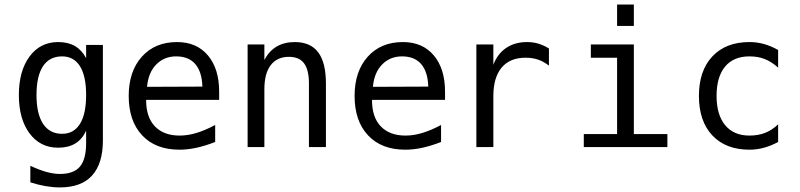

<svg xmlns="http://www.w3.org/2000/svg" viewBox="-20 -651 3540 850"><path d="M361.3 -230.5Q361.3 -314.5 334 -357.9Q306.6 -401.4 254.9 -401.4Q199.2 -401.4 170.4 -357.9Q141.6 -314.5 141.6 -230.5Q141.6 -146.5 170.9 -102.5Q200.2 -58.6 254.9 -58.6Q306.6 -58.6 334 -102.5Q361.3 -146.5 361.3 -230.5ZM435.5 -29.3Q435.5 73.2 387.7 126Q339.8 178.7 245.1 178.7Q214.8 178.7 181.2 172.9Q147.5 167 114.3 156.2V83Q154.3 101.6 186.5 110.4Q218.8 119.1 245.1 119.1Q306.6 119.1 334 86.4Q361.3 53.7 361.3 -17.6V-72.3Q343.8 -34.2 313 -15.6Q282.2 2.9 237.3 2.9Q158.2 2.9 110.8 -60.5Q63.5 -124 63.5 -230.5Q63.5 -336.9 110.8 -400.9Q158.2 -464.8 237.3 -464.8Q281.2 -464.8 311.5 -447.3Q341.8 -429.7 361.3 -393.6V-452.1H435.5Z M950.2 -245.1V-209H627V-207Q627 -131.8 666 -91.3Q705.1 -50.8 775.4 -50.8Q811.5 -50.8 850.1 -62.5Q888.7 -74.2 932.6 -97.7V-22.5Q890.6 -5.9 851.1 2.9Q811.5 11.7 774.4 11.7Q668.9 11.7 609.4 -51.8Q549.8 -115.2 549.8 -226.6Q549.8 -335 607.9 -399.9Q666 -464.8 763.7 -464.8Q850.6 -464.8 900.4 -405.8Q950.2 -346.7 950.2 -245.1ZM876 -267.6Q874 -333 844.7 -367.2Q815.4 -401.4 759.8 -401.4Q707 -401.4 671.9 -365.7Q636.7 -330.1 630.9 -266.6Z M1422.9 -281.2V0H1347.7V-281.2Q1347.7 -341.8 1326.2 -370.6Q1304.7 -399.4 1258.8 -399.4Q1207 -399.4 1178.7 -362.8Q1150.4 -326.2 1150.4 -255.9V0H1076.2V-454.1H1150.4V-385.7Q1170.9 -424.8 1204.6 -444.8Q1238.3 -464.8 1285.2 -464.8Q1354.5 -464.8 1388.7 -419.4Q1422.9 -374 1422.9 -281.2Z M1950.2 -245.1V-209H1627V-207Q1627 -131.8 1666 -91.3Q1705.1 -50.8 1775.4 -50.8Q1811.5 -50.8 1850.1 -62.5Q1888.7 -74.2 1932.6 -97.7V-22.5Q1890.6 -5.9 1851.1 2.9Q1811.5 11.7 1774.4 11.7Q1668.9 11.7 1609.4 -51.8Q1549.8 -115.2 1549.8 -226.6Q1549.8 -335 1607.9 -399.9Q1666 -464.8 1763.7 -464.8Q1850.6 -464.8 1900.4 -405.8Q1950.2 -346.7 1950.2 -245.1ZM1876 -267.6Q1874 -333 1844.7 -367.2Q1815.4 -401.4 1759.8 -401.4Q1707 -401.4 1671.9 -365.7Q1636.7 -330.1 1630.9 -266.6Z M2410.2 -360.4Q2386.7 -378.9 2361.8 -387.2Q2336.9 -395.5 2306.6 -395.5Q2237.3 -395.5 2200.7 -351.6Q2164.1 -307.6 2164.1 -225.6V0H2088.9V-454.1H2164.1V-364.3Q2182.6 -413.1 2221.2 -439Q2259.8 -464.8 2312.5 -464.8Q2340.8 -464.8 2364.3 -457.5Q2387.7 -450.2 2410.2 -436.5Z M2595.7 -454.1H2786.1V-57.6H2934.6V0H2564.5V-57.6H2711.9V-395.5H2595.7ZM2711.9 -630.9H2786.1V-536.1H2711.9Z M3424.8 -22.5Q3394.5 -5.9 3362.8 2.9Q3331.1 11.7 3297.9 11.7Q3193.4 11.7 3133.8 -51.3Q3074.2 -114.3 3074.2 -226.6Q3074.2 -337.9 3133.8 -401.4Q3193.4 -464.8 3297.9 -464.8Q3331.1 -464.8 3362.3 -456.1Q3393.6 -447.3 3424.8 -429.7V-351.6Q3395.5 -377.9 3365.7 -389.6Q3335.9 -401.4 3297.9 -401.4Q3227.5 -401.4 3189.9 -356Q3152.3 -310.5 3152.3 -226.6Q3152.3 -142.6 3190.4 -96.7Q3228.5 -50.8 3297.9 -50.8Q3336.9 -50.8 3367.7 -63Q3398.4 -75.2 3424.8 -100.6Z"/></svg>

Font: BabelStone Shapes
Style: Regular
Weight: 400
Designer: Andrew West
Foundry: BabelStone
Version: Version 15.0.0 September 13, 2022